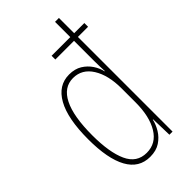

<svg xmlns="http://www.w3.org/2000/svg" viewBox="-237 -829 908 908"><g transform="rotate(-45 217.0 -375.0)"><path d="M195 10Q121 10 83.5 -58Q46 -126 46 -256Q46 -394 86 -465.5Q126 -537 199 -537Q237 -537 263.5 -520.5Q290 -504 306.5 -479Q323 -454 328 -429H330Q329 -448 328.5 -464.5Q328 -481 328 -497V-633H203V-658H328V-760H354V-658H422V-633H354V0H333L330 -106H328Q322 -79 306 -52.5Q290 -26 263 -8Q236 10 195 10ZM197 -15Q260 -15 294 -71.5Q328 -128 328 -221V-315Q328 -403 294 -457.5Q260 -512 200 -512Q138 -512 105.5 -447Q73 -382 73 -256Q73 -142 102 -78.5Q131 -15 197 -15Z"/></g></svg>

Font: Noto Sans Gujarati UI ExtraCondensed Thin
Style: Regular
Weight: 100
Width: 2
Designer: Jelle Bosma - Monotype Design Team, Universal Thirst
Foundry: Monotype Imaging Inc.
Version: Version 2.106; ttfautohint (v1.8.4.7-5d5b)